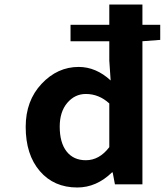

<svg xmlns="http://www.w3.org/2000/svg" viewBox="-20 -818 731 852"><path d="M465 -165V-359Q419 -401 361 -401Q312 -401 278.5 -361.5Q245 -322 245 -256Q245 -185 275.5 -146Q306 -107 361 -107Q421 -107 465 -165ZM691 -708V-641L612 -635V0H490L480 -53H477Q408 14 323 14Q219 14 156.5 -59Q94 -132 94 -255Q94 -371 164.5 -446Q235 -521 329 -521Q406 -521 471 -461L465 -549V-635H293V-708H465V-798H612V-708Z"/></svg>

Font: NotoSansHansBold
Style: Bold
Weight: 700
Designer: Ryoko NISHIZUKA  (kana & ideographs); Paul D. Hunt (Latin, Greek & Cyrillic); Wenlong ZHANG  (bopomofo); Sandoll Communi
Foundry: Adobe Systems Incorporated
Version: Version 1.00;December 8, 2021;FontCreator 13.0.0.2675 64-bit